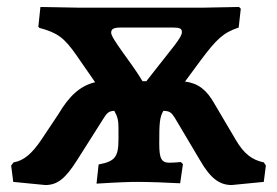

<svg xmlns="http://www.w3.org/2000/svg" viewBox="-20 -522 795 551"><path d="M737 -56C703 -63 680 -81 657 -120L595 -225C573 -264 549 -283 511 -288L556 -349C601 -409 620 -428 665 -443L671 -497L666 -502L562 -500H206L96 -502L90 -445L93 -442C145 -428 164 -414 199 -364L253 -286C210 -276 178 -246 148 -195L98 -120C72 -82 49 -61 19 -56L12 -47L18 0L110 9C145 9 168 -10 201 -62L277 -182C287 -198 292 -203 308 -204C318 -186 320 -175 320 -155V-123C320 -71 310 -59 263 -50L257 5C320 1 354 0 373 0C413 0 459 2 497 4L505 -51L499 -57C487 -56 476 -55 467 -55C443 -55 437 -67 437 -110C437 -168 438 -186 449 -204C467 -203 471 -200 481 -185L554 -62C584 -10 610 9 645 9L737 0L743 -47ZM328 -443H475C496 -443 502 -440 502 -430C502 -422 496 -412 481 -392L400 -289H389C359 -340 299 -411 299 -428C299 -439 306 -443 328 -443Z"/></svg>

Font: Alegreya SC
Style: Bold
Weight: 700
Designer: Juan Pablo del Peral
Foundry: Huerta Tipografica
Version: Version 2.007;PS 002.007;hotconv 1.0.88;makeotf.lib2.5.64775